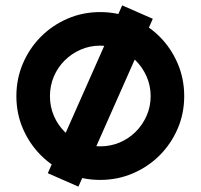

<svg xmlns="http://www.w3.org/2000/svg" viewBox="-20 -670 747 715"><path d="M353 -625Q418 -625 475 -600.5Q532 -576 574.5 -533.5Q617 -491 641.5 -434Q666 -377 666 -312Q666 -247 641.5 -190.5Q617 -134 574.5 -91.5Q532 -49 475 -24.5Q418 0 353 0Q288 0 231.5 -24.5Q175 -49 132.5 -91.5Q90 -134 65.5 -190.5Q41 -247 41 -312Q41 -377 65.5 -434Q90 -491 132.5 -533.5Q175 -576 231.5 -600.5Q288 -625 353 -625ZM353 -125Q392 -125 426 -139.5Q460 -154 485.5 -179.5Q511 -205 526 -239Q541 -273 541 -312Q541 -351 526 -385Q511 -419 485.5 -444.5Q460 -470 426 -485Q392 -500 353 -500Q314 -500 280 -485Q246 -470 220.5 -444.5Q195 -419 180.5 -385Q166 -351 166 -312Q166 -273 180.5 -239Q195 -205 220.5 -179.5Q246 -154 280 -139.5Q314 -125 353 -125ZM549 -600 272 25 158 -25 435 -650 549 -600Z"/></svg>

Font: Eyechart
Style: Regular
Weight: 400
Designer: Peter Wiegel
Foundry: Peter Wiegel
Version: Version 1.000